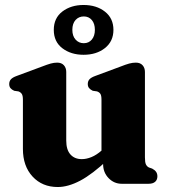

<svg xmlns="http://www.w3.org/2000/svg" viewBox="-20 -738 682 771"><path d="M394 -79.5V-102.5L387.5 -104.5V-337.5Q387.5 -354.5 383 -361.2Q378.5 -368 369.5 -371L352.5 -373.5Q343 -378 337.8 -384.2Q332.5 -390.5 332.5 -400.5Q332.5 -412 339.2 -419.5Q346 -427 362.5 -433L463.5 -470.5Q485 -479 498.8 -482.8Q512.5 -486.5 525.5 -486.5Q543 -486.5 552.5 -476Q562 -465.5 562 -449V-106Q562 -86 566 -77.8Q570 -69.5 578 -65.5L591 -61Q601.5 -55.5 606.8 -48Q612 -40.5 612 -30Q612 -16 603 -8Q594 0 576.5 0H469Q438 0 416 -22.8Q394 -45.5 394 -79.5ZM72 -140V-337.5Q72 -354.5 67.2 -361.2Q62.5 -368 54 -371L37 -373.5Q27 -378 22 -384.2Q17 -390.5 17 -400.5Q17 -412 23.8 -419.5Q30.5 -427 47 -433L148 -470.5Q170 -479 183.5 -482.8Q197 -486.5 209.5 -486.5Q227 -486.5 236.5 -476Q246 -465.5 246 -449V-173.5Q246 -136.5 262.8 -117.8Q279.5 -99 308.5 -99Q327 -99 347.2 -107.2Q367.5 -115.5 388 -133.5L406.5 -150.5L435.5 -118L415 -98.5Q350.5 -38 302 -12.5Q253.5 13 212 13Q149.5 13 110.8 -29Q72 -71 72 -140ZM315.5 -518Q265 -518 230.5 -544.2Q196 -570.5 196 -618Q196 -665.5 230.5 -691.8Q265 -718 315.5 -718Q367.5 -718 401.5 -691.2Q435.5 -664.5 435.5 -618Q435.5 -572 401.5 -545Q367.5 -518 315.5 -518ZM316.5 -672Q296.5 -672 283.5 -657.8Q270.5 -643.5 270.5 -618Q270.5 -593.5 283.5 -579Q296.5 -564.5 316.5 -564.5Q336.5 -564.5 348.8 -579.2Q361 -594 361 -618Q361 -643 348.8 -657.5Q336.5 -672 316.5 -672Z"/></svg>

Font: Fraunces 28pt Soft Wonky
Style: Bold
Weight: 700
Version: Version 1.000;[b76b70a41]